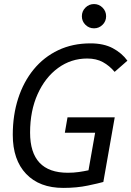

<svg xmlns="http://www.w3.org/2000/svg" viewBox="-20 -917 648 947"><path d="M292 9.8Q174.8 9.8 108.9 -59.3Q43 -128.4 43 -252Q43 -349.1 69.6 -431.4Q96.2 -513.7 146.2 -574.7Q196.3 -635.7 267.1 -669.4Q337.9 -703.1 426.3 -703.1Q491.7 -703.1 536.4 -679.2Q581.1 -655.3 608.4 -617.7L545.4 -562.5Q520 -592.8 487.5 -610.6Q455.1 -628.4 410.2 -628.4Q330.6 -628.4 266.6 -581.8Q202.6 -535.2 165.5 -452.6Q128.4 -370.1 128.4 -263.2Q128.4 -64.9 314.5 -64.9Q343.3 -64.9 368.9 -68.6Q394.5 -72.3 416.5 -77.1L449.2 -262.2H299.8L313 -338.4H545.9L489.7 -19.5Q467.8 -13.2 413.3 -1.7Q358.9 9.8 292 9.8ZM443.8 -777.3Q418.9 -777.3 401.4 -794.7Q383.8 -812 383.8 -836.9Q383.8 -861.8 401.4 -879.4Q418.9 -897 443.8 -897Q468.3 -897 485.8 -879.4Q503.4 -861.8 503.4 -836.9Q503.4 -812 485.8 -794.7Q468.3 -777.3 443.8 -777.3Z"/></svg>

Font: Cascadia Mono PL SemiLight
Style: Italic
Weight: 350
Italic angle: -10°
Monospace: yes
Designer: Aaron Bell
Foundry: Saja Typeworks
Version: Version 2404.023; ttfautohint (v1.8.4)